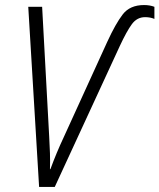

<svg xmlns="http://www.w3.org/2000/svg" viewBox="-20 -741 632 761"><path d="M197 0 455 -559Q482 -617 502.5 -645Q523 -673 555 -673Q576 -673 592 -666V-714Q574 -721 551 -721Q495 -721 466.5 -684Q438 -647 405 -575L233 -198Q203 -134 180 -71L178 -70Q179 -102 178 -134.5Q177 -167 175 -199L147 -714H92L135 0Z"/></svg>

Font: Noto Sans UI SemiCondensed Light
Style: Italic
Weight: 300
Width: 4
Designer: Monotype Design Team
Foundry: Monotype Imaging Inc.
Version: 1.001